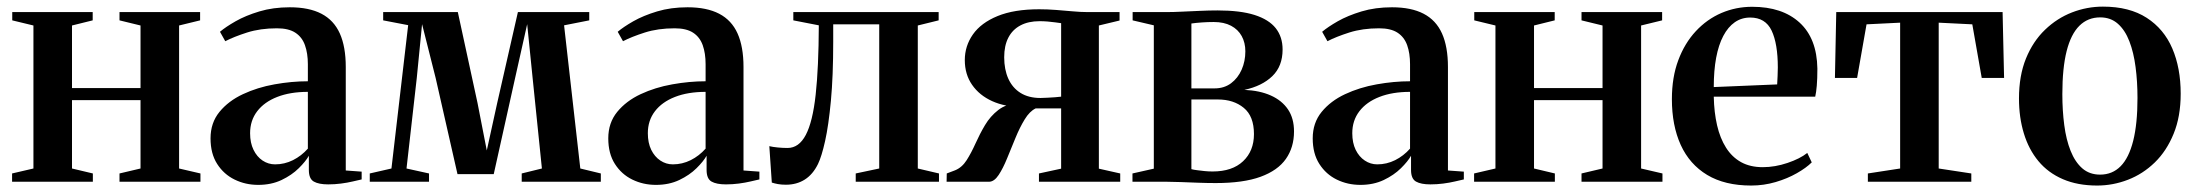

<svg xmlns="http://www.w3.org/2000/svg" viewBox="-20 -549 6630 580"><path d="M16.5 0V-25L81 -40V-472L17 -487.5V-512.5H260V-487.5L197.5 -472V-283H404.5V-472L341 -487.5V-512.5H584.5V-487.5L521 -472V-40L585.5 -25V0H341V-25L404.5 -40V-246.5H197.5V-40L260.5 -25V0Z M760 9.5Q721.5 9.5 688.8 -6.5Q656 -22.5 636 -53.8Q616 -85 616 -131Q616 -178 643 -211Q670 -244 713.8 -264.5Q757.5 -285 809.2 -294.2Q861 -303.5 910 -303.5V-355Q910 -388 901.2 -412.5Q892.5 -437 872.2 -450.2Q852 -463.5 816.5 -463.5Q766.5 -463.5 726.5 -450.8Q686.5 -438 660.5 -424.5L644.5 -453Q661.5 -467.5 691.8 -484.8Q722 -502 763.5 -514.5Q805 -527 855.5 -527Q913.5 -527 951 -507.5Q988.5 -488 1006.5 -448Q1024.5 -408 1024.5 -346.5V-34L1072.5 -30.5V-7Q1061.5 -4.5 1045.5 -0.8Q1029.5 3 1010.2 5.5Q991 8 971.5 8Q943 8 928 -0.5Q913 -9 913 -35.5V-78.5Q903.5 -61.5 882.5 -40.8Q861.5 -20 830.5 -5.2Q799.5 9.5 760 9.5ZM811 -52.5Q839.5 -52.5 865 -65.2Q890.5 -78 910 -100V-271.5Q856.5 -271.5 817.5 -256.2Q778.5 -241 757 -213Q735.5 -185 735.5 -146.5Q735.5 -117.5 745.8 -96.5Q756 -75.5 773.2 -64Q790.5 -52.5 811 -52.5Z M1097 0V-25L1162.5 -40L1213 -473L1137.5 -487.5V-512.5H1363L1422.5 -238L1450.5 -94.5L1482 -238L1544.5 -512.5H1760V-487.5L1684 -472.5L1733 -40L1795 -25V0H1556V-25L1617 -40L1589 -313L1572.5 -476L1536 -313L1471.5 -23H1362L1296 -313.5L1255 -476L1239 -313.5L1208 -40L1276 -25V0Z M1961.5 9.5Q1923 9.5 1890.2 -6.5Q1857.5 -22.5 1837.5 -53.8Q1817.5 -85 1817.5 -131Q1817.5 -178 1844.5 -211Q1871.5 -244 1915.2 -264.5Q1959 -285 2010.8 -294.2Q2062.5 -303.5 2111.5 -303.5V-355Q2111.5 -388 2102.8 -412.5Q2094 -437 2073.8 -450.2Q2053.5 -463.5 2018 -463.5Q1968 -463.5 1928 -450.8Q1888 -438 1862 -424.5L1846 -453Q1863 -467.5 1893.2 -484.8Q1923.5 -502 1965 -514.5Q2006.5 -527 2057 -527Q2115 -527 2152.5 -507.5Q2190 -488 2208 -448Q2226 -408 2226 -346.5V-34L2274 -30.5V-7Q2263 -4.5 2247 -0.8Q2231 3 2211.8 5.5Q2192.5 8 2173 8Q2144.5 8 2129.5 -0.5Q2114.5 -9 2114.5 -35.5V-78.5Q2105 -61.5 2084 -40.8Q2063 -20 2032 -5.2Q2001 9.5 1961.5 9.5ZM2012.5 -52.5Q2041 -52.5 2066.5 -65.2Q2092 -78 2111.5 -100V-271.5Q2058 -271.5 2019 -256.2Q1980 -241 1958.5 -213Q1937 -185 1937 -146.5Q1937 -117.5 1947.2 -96.5Q1957.5 -75.5 1974.8 -64Q1992 -52.5 2012.5 -52.5Z M2354 9Q2340 9 2329.5 7Q2319 5 2311.5 2.5L2304 -107.5Q2314 -105 2329.5 -103.5Q2345 -102 2359 -102Q2393.5 -102 2414.2 -141.5Q2435 -181 2444 -263Q2453 -345 2453.5 -472.5L2376.5 -487.5V-512.5H2815.5V-487.5L2752.5 -472V-40L2816.5 -25V0H2565V-25L2636 -40V-475.5H2497V-423Q2497 -319 2490 -244.5Q2483 -170 2472.5 -123Q2462 -76 2451 -53.5Q2435.5 -22 2411 -6.5Q2386.5 9 2354 9Z M2839.5 0 2840 -25 2865 -34.5Q2886 -43 2900 -65Q2914 -87 2926.8 -115.5Q2939.5 -144 2955.5 -171Q2971.5 -198 2995.8 -216.8Q3020 -235.5 3057.5 -238L3065.5 -226Q3016 -226 2977.2 -243.5Q2938.5 -261 2916.5 -292.8Q2894.5 -324.5 2894.5 -367.5Q2894.5 -410 2919 -445Q2943.5 -480 2993.5 -500.5Q3043.5 -521 3119 -521Q3144 -521 3169.8 -519Q3195.5 -517 3220 -514.8Q3244.5 -512.5 3265 -512.5H3362V-487L3299.5 -472V-39.5L3364 -25V0H3118.5V-25L3185.5 -39.5V-221.5H3108.5Q3090.5 -213 3075.5 -188.5Q3060.5 -164 3047.5 -132.2Q3034.5 -100.5 3022.2 -70.5Q3010 -40.5 2996.8 -20.5Q2983.5 -0.5 2968.5 0ZM3123 -253Q3132 -253 3143.8 -253.8Q3155.5 -254.5 3167 -255.2Q3178.5 -256 3185.5 -257V-479Q3178 -480 3167.2 -481.5Q3156.5 -483 3144.5 -484Q3132.5 -485 3120.5 -485Q3086.5 -485 3062.5 -472.2Q3038.5 -459.5 3026 -435.2Q3013.5 -411 3013.5 -376Q3013.5 -339 3026 -311.2Q3038.5 -283.5 3063 -268.2Q3087.5 -253 3123 -253Z M3652.5 4Q3627.5 4 3600 3Q3572.5 2 3547 1Q3521.5 0 3503 0H3401V-25L3465.5 -39.5V-472.5L3401.5 -487.5V-512.5H3505.5Q3525 -512.5 3550.8 -513.8Q3576.5 -515 3604.5 -516.2Q3632.5 -517.5 3658 -517.5Q3726.5 -517.5 3769.8 -503.8Q3813 -490 3833.8 -463.8Q3854.5 -437.5 3854.5 -399.5Q3854.5 -349 3823.5 -319Q3792.5 -289 3739 -277.5Q3785.5 -275.5 3819 -260.5Q3852.5 -245.5 3870.8 -218.5Q3889 -191.5 3889 -152Q3889 -104 3864.5 -69Q3840 -34 3788 -15Q3736 4 3652.5 4ZM3643 -31Q3702.5 -31 3735.2 -62Q3768 -93 3768 -144Q3768 -198 3737.2 -223.2Q3706.5 -248.5 3659 -248.5H3579V-38Q3586.5 -36 3596.8 -34.8Q3607 -33.5 3619 -32.2Q3631 -31 3643 -31ZM3579 -282H3649Q3678 -282 3698.8 -297.5Q3719.5 -313 3730.8 -338.5Q3742 -364 3742 -394Q3742 -420 3731 -440Q3720 -460 3698.8 -471.2Q3677.5 -482.5 3646.5 -482.5Q3627.5 -482.5 3610.2 -481.2Q3593 -480 3579 -478Z M4089.5 9.5Q4051 9.5 4018.2 -6.5Q3985.5 -22.5 3965.5 -53.8Q3945.5 -85 3945.5 -131Q3945.5 -178 3972.5 -211Q3999.5 -244 4043.2 -264.5Q4087 -285 4138.8 -294.2Q4190.5 -303.5 4239.5 -303.5V-355Q4239.5 -388 4230.8 -412.5Q4222 -437 4201.8 -450.2Q4181.5 -463.5 4146 -463.5Q4096 -463.5 4056 -450.8Q4016 -438 3990 -424.5L3974 -453Q3991 -467.5 4021.2 -484.8Q4051.5 -502 4093 -514.5Q4134.5 -527 4185 -527Q4243 -527 4280.5 -507.5Q4318 -488 4336 -448Q4354 -408 4354 -346.5V-34L4402 -30.5V-7Q4391 -4.5 4375 -0.8Q4359 3 4339.8 5.5Q4320.5 8 4301 8Q4272.5 8 4257.5 -0.5Q4242.5 -9 4242.5 -35.5V-78.5Q4233 -61.5 4212 -40.8Q4191 -20 4160 -5.2Q4129 9.5 4089.5 9.5ZM4140.5 -52.5Q4169 -52.5 4194.5 -65.2Q4220 -78 4239.5 -100V-271.5Q4186 -271.5 4147 -256.2Q4108 -241 4086.5 -213Q4065 -185 4065 -146.5Q4065 -117.5 4075.2 -96.5Q4085.5 -75.5 4102.8 -64Q4120 -52.5 4140.5 -52.5Z M4433 0V-25L4497.5 -40V-472L4433.5 -487.5V-512.5H4676.5V-487.5L4614 -472V-283H4821V-472L4757.5 -487.5V-512.5H5001V-487.5L4937.5 -472V-40L5002 -25V0H4757.5V-25L4821 -40V-246.5H4614V-40L4677 -25V0Z M5270 11.5Q5190.5 11.5 5137.2 -20.5Q5084 -52.5 5057.2 -111.2Q5030.5 -170 5030.5 -249.5Q5030.5 -315.5 5049.8 -367Q5069 -418.5 5102.8 -454.8Q5136.5 -491 5180.2 -509.8Q5224 -528.5 5273 -528.5Q5364 -528.5 5416.2 -480.8Q5468.5 -433 5470 -342Q5470 -310.5 5468.2 -290.2Q5466.5 -270 5463.5 -257H5157Q5158 -209.5 5167 -170.5Q5176 -131.5 5194 -103Q5212 -74.5 5239.5 -59.2Q5267 -44 5305 -44Q5342 -44 5379.8 -56.8Q5417.5 -69.5 5439.5 -87L5453 -58.5Q5436.5 -42 5408 -25.8Q5379.5 -9.5 5343.8 1Q5308 11.5 5270 11.5ZM5157 -286 5348.5 -294Q5349.5 -307 5349.8 -319.5Q5350 -332 5350.5 -345Q5350.5 -417 5331.8 -456.5Q5313 -496 5267 -496Q5241 -496 5220.5 -481.8Q5200 -467.5 5185.8 -440.5Q5171.5 -413.5 5164.2 -374.5Q5157 -335.5 5157 -286Z M5622.5 0V-25L5720 -40V-480.5L5618.5 -475.5L5590 -313.5H5523L5527 -512.5H6029.5L6034 -313.5H5966.5L5938 -475.5L5836.5 -480.5V-40L5935 -25V0Z M6079 -251.5Q6079 -320.5 6100.2 -372.5Q6121.5 -424.5 6157.8 -459.2Q6194 -494 6239.2 -511.5Q6284.5 -529 6332.5 -529Q6412.5 -529 6464.8 -495.2Q6517 -461.5 6542.2 -402.5Q6567.5 -343.5 6567.5 -266Q6567.5 -197 6546.2 -145Q6525 -93 6489.2 -58.2Q6453.5 -23.5 6408.2 -6Q6363 11.5 6315 11.5Q6256 11.5 6211.5 -7.8Q6167 -27 6137.8 -62.2Q6108.5 -97.5 6093.8 -145.8Q6079 -194 6079 -251.5ZM6324 -21.5Q6361 -21.5 6386 -46.8Q6411 -72 6424 -123.5Q6437 -175 6437 -253Q6437 -302.5 6431.2 -346.5Q6425.5 -390.5 6412.5 -424.2Q6399.5 -458 6377.8 -477.2Q6356 -496.5 6324.5 -496.5Q6287 -496.5 6261.5 -471.2Q6236 -446 6223 -394.8Q6210 -343.5 6210 -264.5Q6210 -215 6215.8 -171Q6221.5 -127 6235 -93.2Q6248.5 -59.5 6270.2 -40.5Q6292 -21.5 6324 -21.5Z"/></svg>

Font: Merriweather 120pt SemiBold
Style: Regular
Weight: 600
Version: Version 2.100